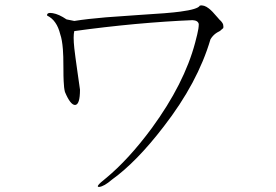

<svg xmlns="http://www.w3.org/2000/svg" viewBox="-20 -740 1040 723"><path d="M259.8 -661.1 230.5 -667Q202.1 -686.5 178.7 -690.4Q156.2 -694.3 157.2 -681.6Q176.8 -671.9 188.5 -654.3Q200.2 -637.7 207 -610.4Q213.9 -590.8 216.8 -554.7Q218.8 -532.2 218.8 -484.4Q218.8 -450.2 219.7 -434.6Q220.7 -408.2 224.6 -393.6Q245.1 -344.7 262.7 -344.7Q281.2 -345.7 281.2 -402.3L271.5 -470.7Q262.7 -532.2 259.8 -558.6Q254.9 -604.5 259.8 -623Q374 -638.7 488.3 -649.4Q607.4 -660.2 705.1 -664.1Q725.6 -663.1 728.5 -649.4Q728.5 -633.8 722.7 -610.4L714.8 -579.1Q673.8 -424.8 551.8 -257.8Q463.9 -138.7 377 -67.4Q335.9 -35.2 353.5 -36.1Q372.1 -38.1 401.4 -63.5Q494.1 -129.9 596.7 -263.7Q724.6 -428.7 772.5 -591.8Q779.3 -603.5 790 -612.3Q795.9 -617.2 807.6 -623Q816.4 -629.9 820.3 -633.8Q822.3 -637.7 820.3 -647.5Q819.3 -652.3 812.5 -660.2Q807.6 -664.1 798.8 -674.8Q778.3 -699.2 766.6 -708Q748 -722.7 732.4 -718.8Q725.6 -705.1 659.2 -696.3Q617.2 -690.4 502.9 -683.6Q419.9 -677.7 378.9 -674.8Q308.6 -668.9 259.8 -661.1Z"/></svg>

Font: Batang
Style: Regular
Weight: 400
Version: Version 2.21